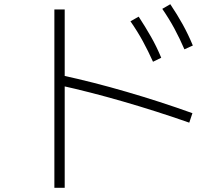

<svg xmlns="http://www.w3.org/2000/svg" viewBox="-20 -828 1040 911"><path d="M706 -535Q683 -586 658 -632Q633 -678 599 -727L638 -749Q670 -700 696.5 -653.5Q723 -607 745 -554ZM855 -594Q833 -645 808 -691.5Q783 -738 750 -786L788 -808Q821 -759 847 -712Q873 -665 895 -612ZM878 -246Q721 -301 563.5 -346.5Q406 -392 265 -423L276 -470Q420 -439 580 -392.5Q740 -346 893 -291ZM238 63V-783H287V63Z"/></svg>

Font: M PLUS 1 Thin Light
Style: Regular
Weight: 300
Version: Version 1.001